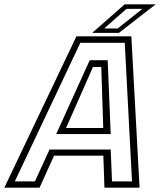

<svg xmlns="http://www.w3.org/2000/svg" viewBox="-67 -868 742 888"><path d="M-47 0 286.5 -700H540.5L578.5 0H416L411 -148H183L116 0ZM1.5 -29H94.5L162 -176.5H445L451 -29H543.5L510 -670H304.5ZM193 -248 348 -589.5H431L445 -248ZM238.5 -276H410.5L401.5 -558H363ZM359.5 -716 509.5 -848H653L483 -716ZM415 -736.5H477.5L591.5 -827H518Z"/></svg>

Font: Tourney Thin Light
Style: Italic
Weight: 300
Italic angle: -12°
Version: Version 1.015